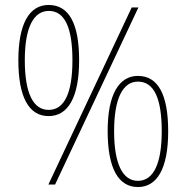

<svg xmlns="http://www.w3.org/2000/svg" viewBox="-20 -744 752 774"><path d="M176 -724C98 -724 54 -648 54 -501C54 -353 96 -276 176 -276C254 -276 299 -351 299 -501C299 -649 258 -724 176 -724ZM538 -714H511L175 0H202ZM177 -700C242 -700 272 -630 272 -501C272 -370 240 -301 176 -301C114 -301 80 -368 80 -501C80 -635 116 -700 177 -700ZM536 -438C460 -438 414 -364 414 -216C414 -62 459 10 536 10C612 10 658 -62 658 -215C658 -363 617 -438 536 -438ZM536 -415C602 -415 632 -345 632 -215C632 -87 600 -15 536 -15C474 -15 440 -84 440 -215C440 -349 476 -415 536 -415Z"/></svg>

Font: Noto Sans Armenian SemiCondensed Thin
Style: Regular
Weight: 100
Width: 4
Designer: Monotype Design Team
Foundry: Monotype Imaging Inc.
Version: Version 2.008